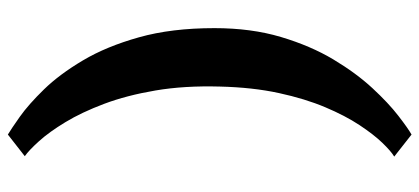

<svg xmlns="http://www.w3.org/2000/svg" viewBox="-309 -566 1066 488"><g transform="rotate(90 224.0 -322.0)"><path d="M51.5 -334Q51.5 -427.5 74 -503Q96.5 -578.5 131.2 -636.5Q166 -694.5 204 -735.5Q242 -776.5 274 -801.2Q306 -826 322 -835L378 -791Q364.5 -783 343.2 -761Q322 -739 298 -702.8Q274 -666.5 252.5 -615.5Q231 -564.5 216.5 -497.8Q202 -431 200 -347.5Q197.5 -257.5 210 -184Q222.5 -110.5 244 -53.5Q265.5 3.5 290.5 44.8Q315.5 86 338.8 111.8Q362 137.5 377 148L322 191Q308.5 183 277 160.8Q245.5 138.5 207.2 99.2Q169 60 133.5 0.2Q98 -59.5 74.8 -142.2Q51.5 -225 51.5 -334Z"/></g></svg>

Font: Merriweather 20pt Black
Style: Regular
Weight: 900
Version: Version 2.100